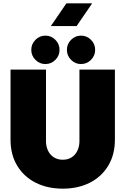

<svg xmlns="http://www.w3.org/2000/svg" viewBox="-20 -1116 752 1148"><path d="M464 -733Q430 -733 405 -758Q380 -783 380 -818Q380 -853 405 -878Q430 -903 464 -903Q499 -903 524 -878Q549 -853 549 -818Q549 -783 524 -758Q499 -733 464 -733ZM251 -733Q217 -733 192 -758Q167 -783 167 -818Q167 -853 192 -878Q217 -903 251 -903Q286 -903 311 -878Q336 -853 336 -818Q336 -783 311 -758Q286 -733 251 -733ZM355 12Q264 12 193.5 -23.5Q123 -59 83 -125Q43 -191 43 -281V-700H255V-272Q255 -240 267.5 -214.5Q280 -189 302.5 -175Q325 -161 355 -161Q386 -161 408 -175Q430 -189 442.5 -214.5Q455 -240 455 -272V-700H667V-281Q667 -191 627 -125Q587 -59 517 -23.5Q447 12 355 12ZM284 -960 377 -1096H531L438 -960Z"/></svg>

Font: MuseoModerno Thin Black
Style: Regular
Weight: 900
Version: Version 1.002